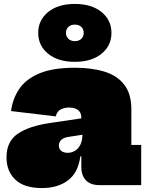

<svg xmlns="http://www.w3.org/2000/svg" viewBox="-20 -940 744 975"><path d="M484 0Q440.5 0 416.8 -24Q393 -48 393 -92V-187L407 -207L399 -263L393 -289V-341Q393 -361.5 384.2 -373Q375.5 -384.5 361.2 -389.2Q347 -394 331 -394Q308.5 -394 289.2 -384.8Q270 -375.5 263 -349L36 -376Q44.5 -440.5 79 -490.2Q113.5 -540 181.8 -568Q250 -596 360 -596Q446 -596 510.5 -576.2Q575 -556.5 611 -510Q647 -463.5 647 -384V-204H697V0ZM193 15Q102.5 15 57.8 -27.8Q13 -70.5 13 -141Q13 -222 70.8 -261.2Q128.5 -300.5 238 -316L420 -343V-259L335 -246Q305 -242.5 292 -230.5Q279 -218.5 279 -201Q279 -183 291.5 -173.5Q304 -164 324 -164Q341.5 -164 358.8 -173.2Q376 -182.5 387.5 -204Q399 -225.5 399 -263L422 -146H388Q377 -63 325.2 -24Q273.5 15 193 15ZM360 -626Q274.5 -626 224.2 -667.2Q174 -708.5 174 -773Q174 -837.5 224.2 -878.8Q274.5 -920 360 -920Q445.5 -920 495.8 -878.8Q546 -837.5 546 -773Q546 -708.5 495.8 -667.2Q445.5 -626 360 -626ZM360 -731Q380.5 -731 392.8 -742.8Q405 -754.5 405 -773Q405 -792 392.8 -803.5Q380.5 -815 360 -815Q340 -815 327.5 -803.5Q315 -792 315 -773Q315 -754.5 327.5 -742.8Q340 -731 360 -731Z"/></svg>

Font: Hepta Slab Black
Style: Regular
Weight: 900
Designer: Michael LaGattuta
Foundry: Michael LaGattuta
Version: Version 1.102